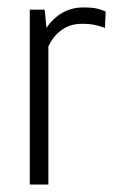

<svg xmlns="http://www.w3.org/2000/svg" viewBox="-20 -496 314 516"><path d="M60 0V-470H100L105 -421Q122 -447 147.5 -461.5Q173 -476 203 -476Q227 -476 240 -473Q253 -470 264 -465L262 -421Q249 -426 235 -429Q221 -432 200 -432Q168 -432 145 -415Q122 -398 110 -371V0Z"/></svg>

Font: Smooch Sans
Style: Regular
Weight: 400
Designer: Robert E. Leuschke
Foundry: Robert E. Leuschke
Version: Version 1.010; ttfautohint (v1.8.3)